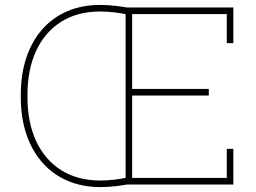

<svg xmlns="http://www.w3.org/2000/svg" viewBox="-20 -741 1030 771"><path d="M383.8 10.3Q309.6 10.3 250.5 -15.4Q191.4 -41 149.7 -88.6Q107.9 -136.2 85.7 -202.6Q63.5 -269 63.5 -351.1V-359.9Q63.5 -441.9 85.4 -508.3Q107.4 -574.7 148.9 -622.3Q190.4 -669.9 249.5 -695.6Q308.6 -721.2 382.8 -721.2Q411.6 -721.2 446.5 -717.3Q481.4 -713.4 511.7 -706.1L502 -680.2Q472.7 -687.5 441.2 -691.2Q409.7 -694.8 382.8 -694.8Q290.5 -694.8 225.1 -653.3Q159.7 -611.8 125 -536.6Q90.3 -461.4 90.3 -360.8V-351.1Q90.3 -249.5 125.2 -174.3Q160.2 -99.1 225.8 -57.6Q291.5 -16.1 383.8 -16.1Q410.6 -16.1 441.9 -19.8Q473.1 -23.4 502 -30.8L511.7 -4.4Q481.9 2.4 447.3 6.3Q412.6 10.3 383.8 10.3ZM452.1 0 484.4 -21.5V-689.5L452.1 -710.9H917V-567.9H890.6V-684.6H510.7V-383.8H818.4V-357.4H510.7V-26.4H890.6V-143.1H917V0Z"/></svg>

Font: Roboto Slab LO Thin
Style: Regular
Weight: 250
Designer: Google
Version: Version 2.00;September 28, 2018;FontCreator 11.5.0.2427 64-b